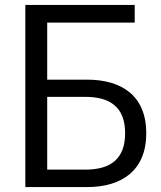

<svg xmlns="http://www.w3.org/2000/svg" viewBox="-20 -761 656 781"><path d="M83 0H334C477 0 575 -69 575 -219C575 -370 477 -437 334 -437H172V-669H528V-741H83ZM172 -367H327C428 -367 489 -325 489 -219C489 -113 428 -71 327 -71H172Z"/></svg>

Font: Cheyenne Sans
Style: Regular
Weight: 400
Designer: The Public Sans project authors (U.S. Web Design System), Libre Franklin designed by Pablo Impallari and Rodrigo Fuenzal
Foundry: The Cheyenne Sans Project Authors
Version: Version 2.007